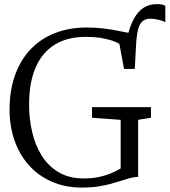

<svg xmlns="http://www.w3.org/2000/svg" viewBox="-20 -882 807 914"><path d="M621.5 -554 593 -571.5 584 -697.5Q597 -756 617 -792.2Q637 -828.5 664.2 -845.5Q691.5 -862.5 727 -862.5Q739.5 -862.5 749.5 -860.5Q759.5 -858.5 767 -854.5V-776.5Q756.5 -782 736.5 -787.5Q716.5 -793 695 -793Q675.5 -793 661.5 -783.2Q647.5 -773.5 639.5 -749Q631.5 -724.5 628.5 -679.5ZM371.5 11Q289.5 11 225 -17.8Q160.5 -46.5 116 -97.2Q71.5 -148 48.5 -215.2Q25.5 -282.5 25.5 -359.5Q25.5 -452 51.8 -524.8Q78 -597.5 126.2 -648Q174.5 -698.5 242.2 -724.8Q310 -751 393 -751Q433 -751 470 -746.8Q507 -742.5 538.5 -736.2Q570 -730 593.5 -725.2Q617 -720.5 629.5 -720L621.5 -554H570.5L548.5 -672.5Q541 -678.5 519.8 -686.5Q498.5 -694.5 465.2 -700.5Q432 -706.5 387.5 -706.5Q301.5 -706.5 241.2 -669.8Q181 -633 149.8 -561.2Q118.5 -489.5 118.5 -383.5Q118.5 -317.5 132.8 -254.8Q147 -192 178 -142Q209 -92 258.8 -62.2Q308.5 -32.5 380 -32.5Q415 -32.5 446 -38.5Q477 -44.5 504 -55.2Q531 -66 554.5 -80V-311.5L418 -321.5V-372H698.5V-321.5L637.5 -311.5V-40Q618 -39.5 597.8 -34Q577.5 -28.5 554.8 -21Q532 -13.5 505 -6.2Q478 1 445.2 6Q412.5 11 371.5 11Z"/></svg>

Font: Merriweather 36pt Light
Style: Regular
Weight: 300
Designer: Eben Sorkin
Foundry: Eben Sorkin
Version: Version 2.100